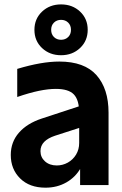

<svg xmlns="http://www.w3.org/2000/svg" viewBox="-20 -857 565 889"><path d="M371.6 -272.7 235.2 -228.7Q202.1 -217.8 184.7 -200.1Q167.4 -182.3 167.4 -157.1Q167.4 -128.7 188.4 -109.8Q209.5 -90.9 243 -90.9Q270.2 -90.9 294.1 -104.2Q317.9 -117.6 332.3 -141.3Q346.6 -165.1 346.6 -195V-334.6Q346.6 -394.1 321.9 -419.8Q297.3 -445.4 238.7 -445.4Q203.7 -445.4 160.1 -436.4Q116.4 -427.4 59.8 -407.9V-538Q172.6 -572 254.5 -572Q371.1 -572 426.9 -508.9Q482.6 -445.8 482.6 -335.6V0H350.9V-119L358.6 -180H378.4Q378.4 -124 354.4 -80.5Q330.4 -37 287.4 -12.5Q244.4 12 190.8 12Q116.5 12 73.2 -30.9Q29.9 -73.7 29.9 -139.4Q29.9 -199.5 67.7 -242.6Q105.4 -285.8 173.6 -308.2L371.6 -373.2ZM139.4 -718.8Q139.4 -769.8 174.7 -803.2Q210.1 -836.6 262.7 -836.6Q315.4 -836.6 350.7 -803.4Q386.1 -770.1 386.1 -719.1Q386.1 -668.1 350.7 -634.7Q315.4 -601.3 262.7 -601.3Q210.1 -601.3 174.7 -634.5Q139.4 -667.8 139.4 -718.8ZM308.6 -718.9Q308.6 -739.7 295.6 -752.4Q282.6 -765.1 262.7 -765.1Q242.9 -765.1 229.9 -752.4Q216.9 -739.7 216.9 -718.9Q216.9 -698.2 229.9 -685.5Q242.9 -672.8 262.7 -672.8Q282.6 -672.8 295.6 -685.5Q308.6 -698.2 308.6 -718.9Z"/></svg>

Font: TASA Explorer VF
Style: Regular
Weight: 400
Designer: Weizhong Zhang
Foundry: Local Remote
Version: Version 1.000;Glyphs 3.2 (3192)